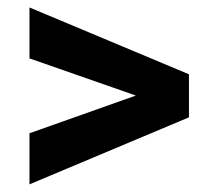

<svg xmlns="http://www.w3.org/2000/svg" viewBox="-20 -558 557 512"><path d="M342.3 -303.2 58.6 -402.3V-538.1L483.9 -359.9V-245.1L58.6 -66.4V-202.6Z"/></svg>

Font: Shabnam FD
Style: Bold-FD
Weight: 700
Foundry: DejaVu fonts team - Redesigned by Saber Rastikerdar - Based on Vazir font
Version: Version 5.0.1